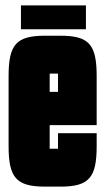

<svg xmlns="http://www.w3.org/2000/svg" viewBox="-20 -690 392 715"><path d="M300 -581V-670H58V-581ZM196 -136H165V-224H340V-406C340 -524 312 -557 205 -557H148C40 -557 12 -524 12 -406V-146C12 -29 40 5 148 5H205C312 5 340 -29 340 -146V-194H196ZM196 -348H165V-416H196Z"/></svg>

Font: Queering Heavy
Style: Bold
Weight: 900
Designer: Adam Naccarato
Foundry: adamnac
Version: Version 2.000;hotconv 1.0.109;makeotfexe 2.5.65596